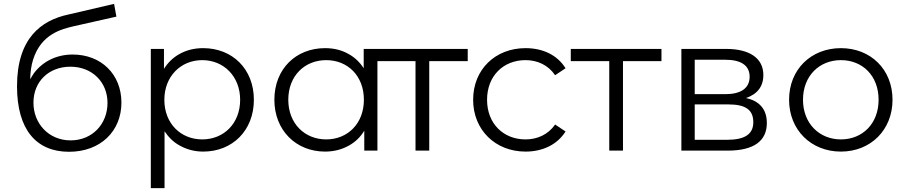

<svg xmlns="http://www.w3.org/2000/svg" viewBox="-20 -779 4687 993"><path d="M337 6C501 6 608 -102 608 -248C608 -396 502 -497 356 -497C272 -497 201 -461 156 -401C149 -390 142 -380 136 -369C137 -408 142 -441 151 -470C193 -605 302 -629 360 -643L582 -693L570 -759L334 -704C193 -674 68 -581 68 -333C68 -108 168 6 337 6ZM345 -53C233 -53 153 -139 153 -248C153 -358 233 -434 344 -434C457 -434 536 -354 536 -247C536 -137 457 -53 345 -53Z M1031 5C1182 5 1293 -104 1293 -263C1293 -422 1182 -530 1031 -530C985 -530 944 -520 907 -499C875 -481 849 -456 828 -423V-526H760V194H831V-100C852 -69 877 -44 908 -27C945 -6 986 5 1031 5ZM1026 -58C915 -58 830 -140 830 -263C830 -384 915 -468 1026 -468C1137 -468 1222 -384 1222 -263C1222 -140 1137 -58 1026 -58Z M1661 5C1708 5 1749 -6 1786 -27C1818 -45 1844 -70 1864 -103V0H1932V-526H1861V-426C1841 -457 1815 -482 1784 -499C1748 -520 1707 -530 1661 -530C1511 -530 1399 -423 1399 -263C1399 -105 1511 5 1661 5ZM1667 -58C1556 -58 1471 -140 1471 -263C1471 -387 1556 -468 1667 -468C1778 -468 1862 -387 1862 -263C1862 -140 1778 -58 1667 -58Z M2200 0V-463H2399V-526H1930V-463H2129V0Z M2698 5C2787 5 2862 -31 2905 -99L2851 -135C2815 -83 2759 -58 2698 -58C2584 -58 2499 -139 2499 -263C2499 -387 2584 -468 2698 -468C2759 -468 2815 -443 2851 -390L2905 -426C2862 -495 2787 -530 2698 -530C2542 -530 2427 -420 2427 -263C2427 -107 2542 5 2698 5Z M3202 0V-463H3401V-526H2932V-463H3131V0Z M3743 0C3882 0 3946 -52 3946 -143C3946 -188 3931 -221 3902 -244C3886 -257 3865 -266 3838 -272C3853 -277 3867 -284 3879 -292C3912 -315 3928 -348 3928 -391C3928 -479 3855 -526 3736 -526H3504V0ZM3573 -470H3731C3812 -470 3857 -441 3857 -382C3857 -323 3812 -292 3731 -292H3573ZM3573 -239H3747C3836 -239 3876 -211 3876 -147C3876 -83 3829 -56 3740 -56H3573Z M4329 5C4483 5 4596 -107 4596 -263C4596 -420 4483 -530 4329 -530C4175 -530 4061 -420 4061 -263C4061 -107 4175 5 4329 5ZM4329 -58C4218 -58 4133 -140 4133 -263C4133 -387 4218 -468 4329 -468C4441 -468 4524 -387 4524 -263C4524 -140 4441 -58 4329 -58Z"/></svg>

Font: Montserrat Z
Style: Regular
Weight: 400
Designer: Julieta Ulanovsky
Foundry: Julieta Ulanovsky
Version: Version 8.000